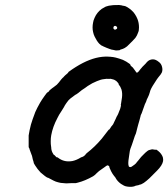

<svg xmlns="http://www.w3.org/2000/svg" viewBox="-20 -701 663 757"><path d="M383 -477Q404 -479 426 -476Q434 -475 450 -470Q465 -466 478 -458Q494 -448 494 -446Q494 -442 501 -437Q503 -436 503 -435.5Q503 -435 505 -433Q507 -431 512 -423.5Q517 -416 518 -415Q522 -413 528 -421Q534 -429 535 -430L537 -432Q539 -434 541 -437L544 -440L547 -443Q550 -446 550 -446Q550 -446 553.5 -449.5Q557 -453 557 -453.5Q557 -454 559 -456Q569 -467 583 -467Q594 -467 606 -457Q616 -450 619 -437Q622 -425 618 -415Q614 -407 605 -397Q601 -392 599 -389Q578 -358 573 -345Q571 -338 570 -335Q569 -332 569 -332Q569 -330 563 -317Q559 -309 559 -309Q559 -309 556 -300Q551 -291 547 -278Q546 -275 545 -272.5Q544 -270 542 -264Q539 -254 535 -247Q534 -244 533.5 -240.5Q533 -237 529.5 -225.5Q526 -214 525 -210Q524 -206 521.5 -197Q519 -188 517.5 -181Q516 -174 514 -170.5Q512 -167 508 -154Q499 -126 494 -114Q493 -111 492 -106.5Q491 -102 490 -93Q485 -64 486 -53Q487 -44 490 -43Q494 -41 498.5 -43.5Q503 -46 510.5 -52Q518 -58 519 -61Q520 -62 521.5 -64Q523 -66 525 -68Q534 -81 552 -98Q555 -101 558.5 -103.5Q562 -106 563 -107Q565 -109 574 -111Q577 -111 577 -112Q579 -113 589 -111Q594 -110 595 -111Q596 -112 603.5 -106Q611 -100 615.5 -93.5Q620 -87 622 -81Q624 -73 623 -66Q620 -49 599 -28Q579 -8 569 2Q557 13 547 20Q536 27 531 27Q529 28 526 29Q523 30 518.5 30.5Q514 31 511 33Q500 37 484 35Q475 34 469 31Q460 26 457 24Q443 14 436 1Q435 -2 430 -7Q423 -16 418 -26Q414 -34 413 -37Q412 -40 411.5 -41Q411 -42 411 -43Q411 -47 407 -48Q406 -49 403 -49Q400 -48 391 -41Q387 -38 381 -34Q370 -27 361 -18Q355 -11 347 -6Q315 12 287 19L279 21H263L241 22L219 20Q209 18 200 15L191 11L170 0Q166 0 157 -7Q153 -10 140 -21Q136 -25 133.5 -28.5Q131 -32 128 -35Q124 -40 118 -49.5Q112 -59 113 -60Q113 -60 112 -64Q109 -72 107 -83Q106 -88 104 -92Q99 -104 97 -111Q96 -116 95 -117Q94 -117 93 -122Q93 -127 93 -142.5Q93 -158 93 -167Q96 -187 102 -210Q109 -233 115 -248Q117 -254 119 -259Q126 -275 138 -296Q145 -308 155.5 -322.5Q166 -337 167 -337Q168 -336 173 -341Q175 -345 175.5 -345Q176 -345 180.5 -349Q185 -353 186 -353.5Q187 -354 191 -357Q197 -362 204 -367Q206 -369 209 -372.5Q212 -376 213 -377Q214 -378 216 -381Q222 -389 227 -394Q229 -395 229.5 -396Q230 -397 233 -400Q236 -403 237 -404Q238 -405 243.5 -409.5Q249 -414 249.5 -416Q250 -418 251 -418Q266 -429 279 -437Q335 -472 383 -477ZM409 -390Q400 -391 390 -389Q378 -388 362 -381Q344 -374 326 -362Q319 -357 315 -354Q303 -347 288 -334Q285 -332 283.5 -331Q282 -330 281 -329H280L274 -325Q271 -322 267.5 -320Q264 -318 258 -313Q250 -307 242 -295Q239 -290 236 -286Q232 -279 232 -278.5Q232 -278 223 -264Q212 -248 206 -235Q188 -201 182 -168Q180 -157 180 -144Q180 -131 181 -127Q182 -123 182 -119Q182 -109 187 -99Q192 -89 194 -90Q194 -90 196 -88Q202 -81 205 -80Q206 -80 206 -81Q206 -82 209 -79Q221 -70 233 -67Q247 -63 265 -66Q280 -69 297 -79Q301 -82 301 -82V-81Q301 -80 302 -81Q305 -82 310 -85Q314 -88 316 -90Q318 -92 317.5 -92.5Q317 -93 317.5 -93Q318 -93 323 -98Q354 -122 381 -154Q394 -170 405 -185L409 -190Q410 -188 415 -196Q418 -201 418 -201L426 -211Q427 -214 430 -219.5Q433 -225 436 -232Q440 -242 444 -248Q445 -249 446.5 -253.5Q448 -258 450 -262.5Q452 -267 453.5 -271Q455 -275 455 -276.5Q455 -278 456 -280Q458 -288 456 -289Q456 -289 457 -291Q459 -301 461 -317Q463 -334 459 -348Q455 -360 448 -368Q447 -369 448 -369Q449 -370 443 -377Q439 -382 433 -385Q430 -387 425.5 -388Q421 -389 417.5 -390Q414 -391 414 -390Q414 -390 409 -390ZM435 -681Q452 -682 459 -680Q465 -678 468 -678Q473 -678 481.5 -673Q490 -668 498.5 -660.5Q507 -653 512 -645Q518 -636 522 -626Q528 -611 528 -593Q528 -580 525 -574Q523 -570 523 -569Q521 -562 514 -552Q512 -549 503.5 -540.5Q495 -532 489 -526Q481 -517 472 -512Q465 -508 457 -506Q453 -505 453 -504L451 -503Q447 -503 445 -502.5Q443 -502 437 -502L433 -503Q435 -503 432 -503L428 -504Q419 -505 412 -508Q407 -510 399 -513Q391 -516 386.5 -518.5Q382 -521 382 -521Q381 -520 371 -529Q361 -540 353 -557Q349 -565 347 -575Q343 -592 347 -612Q348 -620 353 -631Q362 -652 381 -666L397 -675L404 -677Q410 -679 413 -679Q416 -679 420.5 -680Q425 -681 435 -681ZM439 -597Q436 -599 434 -599Q431 -599 429 -597Q427 -594 427 -591Q427 -586 433 -584L437 -585L438 -586Q440 -586 441 -588Q444 -592 439 -597Z"/></svg>

Font: TT2020 Style E
Style: Italic
Weight: 400
Italic angle: -15°
Version: Version 0.2.000